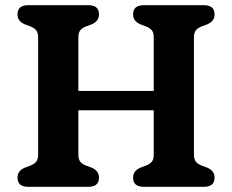

<svg xmlns="http://www.w3.org/2000/svg" viewBox="-20 -720 894 740"><path d="M282 -124Q282 -104.5 290.8 -95.2Q299.5 -86 314 -81L334 -73.5Q361.5 -61.5 361.5 -35.5Q361.5 0 320.5 0H89Q47.5 0 47.5 -35.5Q47.5 -61.5 75 -73.5L95 -81Q109.5 -86 118.2 -95.2Q127 -104.5 127 -124V-576Q127 -595.5 118.2 -604.8Q109.5 -614 95 -619L75 -626.5Q47.5 -638.5 47.5 -664.5Q47.5 -700 89 -700H320.5Q361.5 -700 361.5 -664.5Q361.5 -638.5 334 -626.5L314 -619Q299.5 -614 290.8 -604.8Q282 -595.5 282 -576V-369.5H572.5V-576Q572.5 -595.5 563.8 -604.8Q555 -614 540.5 -619L520.5 -626.5Q493 -638.5 493 -664.5Q493 -700 534 -700H765.5Q807 -700 807 -664.5Q807 -638.5 779.5 -626.5L759.5 -619Q745 -614 736.2 -604.8Q727.5 -595.5 727.5 -576V-124Q727.5 -104.5 736.2 -95.2Q745 -86 759.5 -81L779.5 -73.5Q807 -61.5 807 -35.5Q807 0 765.5 0H534Q493 0 493 -35.5Q493 -61.5 520.5 -73.5L540.5 -81Q555 -86 563.8 -95.2Q572.5 -104.5 572.5 -124V-295H282Z"/></svg>

Font: Fraunces 9pt S100 SemiBold
Style: Regular
Weight: 600
Version: Version 1.000; ttfautohint (v1.8.3)